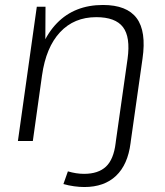

<svg xmlns="http://www.w3.org/2000/svg" viewBox="-20 -567 664 772"><path d="M319 185Q300 185 278 182Q256 179 235 173L253 122Q270 127 286 129.5Q302 132 318 132Q375 132 406 103Q437 74 445 8L446 0H506L505 8Q494 95 446.5 140Q399 185 319 185ZM493 -331Q505 -418 474.5 -458Q444 -498 367 -498Q278 -498 221.5 -437.5Q165 -377 149 -264L107 -199L117 -264Q138 -401 209 -474Q280 -547 394 -547Q490 -547 529.5 -494Q569 -441 553 -331L506 0H446ZM128 -540H163L162 -357L112 0H52Z"/></svg>

Font: Pathway Extreme 8pt Thin
Style: Italic
Weight: 100
Italic angle: -8°
Designer: Eduardo Rodriguez Tunni
Foundry: Eduardo Rodriguez Tunni
Version: Version 1.000